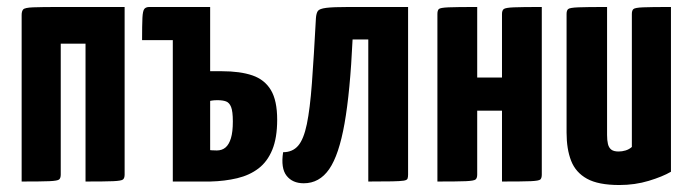

<svg xmlns="http://www.w3.org/2000/svg" viewBox="-20 -520 1972 550"><path d="M42 0V-477Q42 -488 46.5 -493Q51 -498 74.5 -499Q98 -500 154 -500H337V-20Q337 -10 332.5 -6Q328 -2 304.5 -1Q281 0 225 0V-395H154V-20Q154 -10 149.5 -6Q145 -2 121.5 -1Q98 0 42 0Z M475 0V-405H387Q387 -449 388 -469Q389 -489 393.5 -494.5Q398 -500 408 -500H582V-316H615Q668 -316 703 -304Q738 -292 756 -262Q774 -232 774 -177Q774 -125 760 -91Q746 -57 720.5 -37.5Q695 -18 659.5 -9.5Q624 -1 582 0ZM601 -89Q616 -89 626 -97.5Q636 -106 641.5 -124Q647 -142 647 -172Q647 -201 642 -213.5Q637 -226 627.5 -229.5Q618 -233 603 -233Q593 -233 587.5 -232Q582 -231 582 -231V-90Q582 -90 586.5 -89.5Q591 -89 601 -89Z M850 5Q818 5 801 -16.5Q784 -38 791 -84Q818 -84 834 -102.5Q850 -121 859 -164.5Q868 -208 873.5 -282Q879 -356 885 -468Q886 -482 890.5 -488.5Q895 -495 914.5 -497.5Q934 -500 980 -500H1149V-20Q1149 -13 1147.5 -8.5Q1146 -4 1136.5 -2.5Q1127 -1 1103.5 -0.5Q1080 0 1035 0V-407H990Q983 -257 967 -166.5Q951 -76 923 -35.5Q895 5 850 5Z M1233 0V-480Q1233 -490 1237 -494Q1241 -498 1265 -499Q1289 -500 1347 -500V-298H1418V-480Q1418 -490 1423 -494Q1428 -498 1452 -499Q1476 -500 1532 -500V-20Q1532 -10 1528 -6Q1524 -2 1500.5 -1Q1477 0 1418 0V-203H1347V-20Q1347 -10 1342.5 -6Q1338 -2 1314.5 -1Q1291 0 1233 0Z M1754 10Q1694 10 1661.5 -8Q1629 -26 1616 -59.5Q1603 -93 1603 -140V-480Q1603 -490 1607.5 -494Q1612 -498 1636.5 -499Q1661 -500 1719 -500V-133Q1719 -118 1721.5 -107.5Q1724 -97 1731 -91.5Q1738 -86 1752 -86Q1762 -86 1772 -89Q1782 -92 1790 -99V-480Q1790 -490 1794.5 -494Q1799 -498 1822 -499Q1845 -500 1902 -500V-28Q1878 -14 1838.5 -2Q1799 10 1754 10Z"/></svg>

Font: Yanone Kaffeesatz
Style: Bold
Weight: 700
Designer: Yanone (Cyrillic: Daniel Pouzeot, Huerta Tipografica, and Cyreal)
Foundry: Yanone
Version: Version 2.003